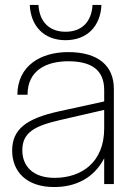

<svg xmlns="http://www.w3.org/2000/svg" viewBox="-20 -742 524 774"><path d="M400 0H439V-384C439 -476 377 -532 255 -532C145 -532 51 -478 50 -360H91C91 -460 169 -495 255 -495C350 -495 400 -459 400 -379V-333L217 -293C86 -264 29 -221 29 -135C29 -50 87 12 198 12C284 12 358 -23 400 -104ZM70 -136C70 -208 119 -234 222 -258L400 -299V-224C400 -89 310 -25 200 -25C112 -25 70 -73 70 -136ZM100 -722C104 -636 158 -580 244 -580C331 -580 385 -636 389 -722H353C349 -653 309 -614 244 -614C180 -614 139 -653 135 -722Z"/></svg>

Font: Aspekta 150
Style: Regular
Weight: 150
Designer: Ivo Dolenc
Version: Version 2.000